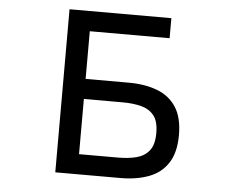

<svg xmlns="http://www.w3.org/2000/svg" viewBox="-52 -813 1104 866"><g transform="rotate(5 500.0 -380.0)"><path d="M228.5 -10.7V-749H689.5V-658.2H328.1V-442.4H523.4Q596.7 -442.4 652.3 -421.4Q708 -400.4 738.8 -353Q769.5 -305.7 769.5 -226.6Q769.5 -148.4 738.8 -100.6Q708 -52.7 652.3 -31.7Q596.7 -10.7 523.4 -10.7ZM328.1 -101.6H504.9Q550.8 -101.6 587.4 -110.8Q624 -120.1 645.5 -147Q667 -173.8 667 -226.6Q667 -280.3 645.5 -306.6Q624 -333 587.4 -342.3Q550.8 -351.6 504.9 -351.6H328.1Z"/></g></svg>

Font: Kosugi
Style: Regular
Weight: 400
Version: Version 4.002